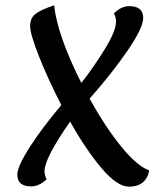

<svg xmlns="http://www.w3.org/2000/svg" viewBox="-20 -690 597 720"><path d="M415 -609Q415 -626 407 -640Q435 -667 465 -667Q517 -667 517 -622Q517 -586 458.5 -500.5Q400 -415 316 -320Q374 -215 434.5 -140.5Q495 -66 540 -51Q527 10 464 10Q420 10 361.5 -58.5Q303 -127 243 -234Q147 -97 147 -48Q147 -31 155 -18Q127 9 97 9Q45 9 45 -35Q45 -66 92 -139Q139 -212 210 -296Q161 -391 127 -476.5Q93 -562 93 -592Q93 -622 112.5 -637.5Q132 -653 183 -670Q195 -558 285 -379Q327 -432 371 -502.5Q415 -573 415 -609Z"/></svg>

Font: Paprika
Style: Regular
Weight: 400
Designer: Eduardo Rodriguez Tunni
Foundry: Eduardo Rodriguez Tunni
Version: Version 1.001